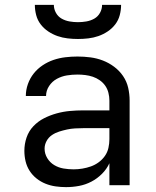

<svg xmlns="http://www.w3.org/2000/svg" viewBox="-20 -760 640 788"><path d="M251 8Q230 8 208.5 5Q187 2 167 -6Q147 -14 130 -27.5Q113 -41 101.5 -59Q90 -77 85 -98Q80 -119 80 -141Q80 -169 89 -195.5Q98 -222 117 -242Q136 -262 160.5 -274.5Q185 -287 212 -294.5Q239 -302 266.5 -304.5Q294 -307 321 -307H429V-347Q429 -363 425 -379Q421 -395 412 -408Q403 -421 389.5 -430.5Q376 -440 361 -445Q346 -450 330 -452Q314 -454 298 -454Q276 -454 254.5 -450.5Q233 -447 213.5 -436.5Q194 -426 181.5 -407Q169 -388 169 -366H86Q86 -391 94.5 -415Q103 -439 118.5 -458.5Q134 -478 155 -492Q176 -506 199.5 -514Q223 -522 248 -525Q273 -528 298 -528Q325 -528 351.5 -524.5Q378 -521 402.5 -511.5Q427 -502 448.5 -486Q470 -470 485 -448Q500 -426 506 -400Q512 -374 512 -347V0H429V-90Q418 -66 398.5 -46.5Q379 -27 355 -14.5Q331 -2 304.5 3Q278 8 251 8ZM282 -65Q300 -65 318 -68Q336 -71 353 -77Q370 -83 385 -94Q400 -105 410.5 -120Q421 -135 425 -153Q429 -171 429 -189V-234H321Q305 -234 288 -233Q271 -232 255 -228.5Q239 -225 223 -220Q207 -215 193 -205.5Q179 -196 171 -181Q163 -166 163 -150Q163 -129 174 -111Q185 -93 202.5 -82.5Q220 -72 240.5 -68.5Q261 -65 282 -65ZM300 -600Q279 -600 257.5 -602.5Q236 -605 216 -612Q196 -619 178 -631Q160 -643 147 -660Q134 -677 128.5 -698Q123 -719 123 -740H201Q201 -723 209.5 -707.5Q218 -692 233 -683.5Q248 -675 265.5 -672Q283 -669 300 -669Q317 -669 334.5 -672Q352 -675 367 -683.5Q382 -692 390.5 -707.5Q399 -723 399 -740H477Q477 -719 471.5 -698Q466 -677 453 -660Q440 -643 422 -631Q404 -619 384 -612Q364 -605 342.5 -602.5Q321 -600 300 -600Z"/></svg>

Font: Iosevka SS04 Extended
Style: Regular
Weight: 400
Width: 7
Monospace: yes
Designer: Belleve Invis
Foundry: Belleve Invis
Version: Version 19.0.0; ttfautohint (v1.8.4)